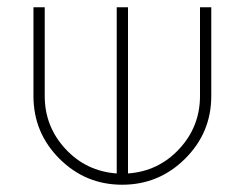

<svg xmlns="http://www.w3.org/2000/svg" viewBox="-20 -752 671 528"><path d="M72 -732H103V-488Q103 -404 160 -342.5Q217 -281 301 -275V-732H332V-275Q416 -281 473 -342.5Q530 -404 530 -488V-732H561V-488Q561 -387 489 -315.5Q417 -244 316 -244Q215 -244 143.5 -315.5Q72 -387 72 -488ZM315 -275H317H316Z"/></svg>

Font: Neo
Style: Regular
Weight: 400
Version: Version 1.1